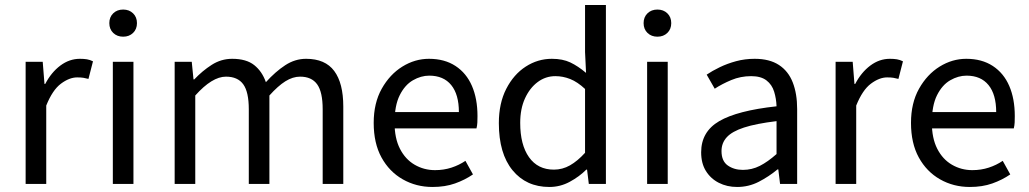

<svg xmlns="http://www.w3.org/2000/svg" viewBox="-20 -732 4096 764"><path d="M82 0V-486H150L157 -398H160Q184 -444 220 -471Q256 -498 298 -498Q314 -498 326 -496Q338 -494 350 -488L332 -418Q321 -421 311.5 -422.5Q302 -424 287 -424Q256 -424 222.5 -399Q189 -374 164 -312V0Z M429 0V-486H511V0ZM470 -586Q446 -586 430.5 -601Q415 -616 415 -640Q415 -664 430.5 -679Q446 -694 470 -694Q494 -694 509.5 -679Q525 -664 525 -640Q525 -616 509.5 -601Q494 -586 470 -586Z M675 0V-486H743L750 -416H753Q785 -450 822.5 -474Q860 -498 904 -498Q960 -498 991.5 -473Q1023 -448 1038 -405Q1076 -447 1115 -472.5Q1154 -498 1198 -498Q1274 -498 1310 -449.5Q1346 -401 1346 -308V0H1264V-297Q1264 -366 1242 -396.5Q1220 -427 1174 -427Q1145 -427 1115.5 -408.5Q1086 -390 1052 -352V0H970V-297Q970 -366 948 -396.5Q926 -427 879 -427Q824 -427 757 -352V0Z M1701 12Q1636 12 1582.5 -18.5Q1529 -49 1498 -105.5Q1467 -162 1467 -243Q1467 -322 1499 -379Q1531 -436 1581 -467Q1631 -498 1687 -498Q1749 -498 1792.5 -469.5Q1836 -441 1858 -390Q1880 -339 1880 -270Q1880 -257 1879.5 -245Q1879 -233 1876 -221H1526V-286H1806Q1806 -356 1775.5 -393.5Q1745 -431 1688 -431Q1655 -431 1623 -412.5Q1591 -394 1570.5 -353Q1550 -312 1550 -244Q1550 -182 1571.5 -140Q1593 -98 1630 -76.5Q1667 -55 1711 -55Q1746 -55 1776.5 -65Q1807 -75 1832 -92L1862 -38Q1830 -16 1790.5 -2Q1751 12 1701 12Z M2166 12Q2074 12 2019.5 -54.5Q1965 -121 1965 -242Q1965 -321 1994.5 -378.5Q2024 -436 2072 -467Q2120 -498 2176 -498Q2219 -498 2249.5 -483.5Q2280 -469 2312 -442L2308 -525V-712H2391V0H2323L2316 -57H2313Q2285 -29 2247 -8.5Q2209 12 2166 12ZM2184 -57Q2218 -57 2248 -74Q2278 -91 2308 -124V-378Q2278 -406 2249 -417.5Q2220 -429 2190 -429Q2151 -429 2119.5 -405.5Q2088 -382 2069 -340.5Q2050 -299 2050 -243Q2050 -156 2085 -106.5Q2120 -57 2184 -57Z M2555 0V-486H2637V0ZM2596 -586Q2572 -586 2556.5 -601Q2541 -616 2541 -640Q2541 -664 2556.5 -679Q2572 -694 2596 -694Q2620 -694 2635.5 -679Q2651 -664 2651 -640Q2651 -616 2635.5 -601Q2620 -586 2596 -586Z M2913 12Q2873 12 2840.5 -4.5Q2808 -21 2789 -51.5Q2770 -82 2770 -126Q2770 -208 2842 -250Q2914 -292 3070 -309Q3069 -339 3060.5 -367Q3052 -395 3030 -412Q3008 -429 2969 -429Q2927 -429 2890 -413.5Q2853 -398 2824 -379L2792 -435Q2814 -450 2844 -464.5Q2874 -479 2909 -488.5Q2944 -498 2983 -498Q3042 -498 3079.5 -473.5Q3117 -449 3134.5 -404Q3152 -359 3152 -298V0H3084L3077 -58H3074Q3039 -29 2999 -8.5Q2959 12 2913 12ZM2936 -56Q2972 -56 3003.5 -72Q3035 -88 3070 -119V-250Q2988 -240 2940.5 -224.5Q2893 -209 2872 -186Q2851 -163 2851 -131Q2851 -91 2876 -73.5Q2901 -56 2936 -56Z M3305 0V-486H3373L3380 -398H3383Q3407 -444 3443 -471Q3479 -498 3521 -498Q3537 -498 3549 -496Q3561 -494 3573 -488L3555 -418Q3544 -421 3534.5 -422.5Q3525 -424 3510 -424Q3479 -424 3445.5 -399Q3412 -374 3387 -312V0Z M3839 12Q3774 12 3720.5 -18.5Q3667 -49 3636 -105.5Q3605 -162 3605 -243Q3605 -322 3637 -379Q3669 -436 3719 -467Q3769 -498 3825 -498Q3887 -498 3930.5 -469.5Q3974 -441 3996 -390Q4018 -339 4018 -270Q4018 -257 4017.5 -245Q4017 -233 4014 -221H3664V-286H3944Q3944 -356 3913.5 -393.5Q3883 -431 3826 -431Q3793 -431 3761 -412.5Q3729 -394 3708.5 -353Q3688 -312 3688 -244Q3688 -182 3709.5 -140Q3731 -98 3768 -76.5Q3805 -55 3849 -55Q3884 -55 3914.5 -65Q3945 -75 3970 -92L4000 -38Q3968 -16 3928.5 -2Q3889 12 3839 12Z"/></svg>

Font: Source Sans 3
Style: Regular
Weight: 400
Designer: Paul D. Hunt
Foundry: Adobe
Version: Version 3.046;hotconv 1.0.118;makeotfexe 2.5.65603